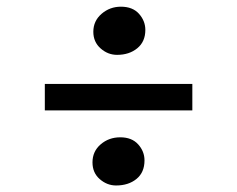

<svg xmlns="http://www.w3.org/2000/svg" viewBox="-20 -594 709 574"><path d="M330 -430Q302.5 -430 280.8 -449.2Q259 -468.5 259 -499Q259 -531.5 283.8 -552.8Q308.5 -574 341.5 -574Q376.5 -574 395.5 -552.8Q414.5 -531.5 414.5 -504.5Q414.5 -469.5 390.5 -449.8Q366.5 -430 330 -430ZM555 -343V-264H114V-343ZM256.5 -108.5Q256.5 -141.5 281 -162.5Q305.5 -183.5 339.5 -183.5Q374 -183.5 393 -162.5Q412 -141.5 412 -114.5Q412 -78.5 388 -59Q364 -39.5 327 -39.5Q300 -39.5 278.2 -58.5Q256.5 -77.5 256.5 -108.5Z"/></svg>

Font: Merriweather 72pt Black
Style: Regular
Weight: 900
Version: Version 2.100